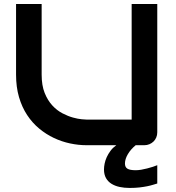

<svg xmlns="http://www.w3.org/2000/svg" viewBox="-20 -720 873 952"><path d="M759.8 -64Q759.8 -50.3 754.9 -38.6Q750 -26.9 741.2 -18.3Q732.4 -9.8 720.7 -4.9Q709 0 695.8 0H652.8Q627.9 20.5 613.8 44.7Q599.6 68.8 599.6 90.8Q599.6 109.4 612.3 116.7Q625 124 652.8 124Q665 124 679.9 121.6Q694.8 119.1 709.5 115.2Q724.1 111.3 737.5 107.2Q751 103 759.8 99.1V189.9Q751 192.4 738.5 196.3Q726.1 200.2 709.2 203.6Q692.4 207 670.9 209.5Q649.4 211.9 622.6 211.9Q596.2 211.9 573.2 207Q550.3 202.1 533 191.4Q515.6 180.7 505.6 163.1Q495.6 145.5 495.6 120.1Q495.6 106.9 498.8 91.1Q502 75.2 509.3 59.1Q516.6 43 528.1 27.6Q539.6 12.2 556.6 0H409.7Q369.1 0 327.6 -8.8Q286.1 -17.6 247.3 -35.9Q208.5 -54.2 174.3 -82.5Q140.1 -110.8 114.5 -149.7Q88.9 -188.5 74.2 -238.5Q59.6 -288.6 59.6 -350.1V-700.2H186.5V-350.1Q186.5 -296.4 201.4 -259.3Q216.3 -222.2 239.3 -197.3Q262.2 -172.4 289.6 -158.2Q316.9 -144 341.6 -137.2Q366.2 -130.4 385 -128.7Q403.8 -127 409.7 -127H632.8V-700.2H759.8Z"/></svg>

Font: Audiowide
Style: Regular
Weight: 400
Version: Version 1.003